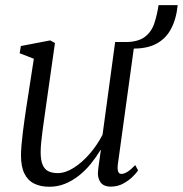

<svg xmlns="http://www.w3.org/2000/svg" viewBox="-20 -702 698 732"><path d="M168 10Q135 10 110.8 -1.8Q86.5 -13.5 73.2 -40Q60 -66.5 60 -110.5Q60 -126 62 -149.2Q64 -172.5 67.2 -198.8Q70.5 -225 74 -249.5Q77.5 -274 80 -290.5L109 -478L55 -499L59.5 -526.5L171.5 -548L189.5 -538L153.5 -284.5Q151 -265.5 147.8 -244Q144.5 -222.5 141.8 -200.5Q139 -178.5 137 -158.2Q135 -138 135 -122Q135 -90.5 142.8 -73Q150.5 -55.5 165.2 -48.8Q180 -42 200 -42Q229 -42 260.8 -62Q292.5 -82 321.5 -115.2Q350.5 -148.5 371 -188.5L419 -542H493.5L429.5 -77Q427 -58.5 430.2 -48.8Q433.5 -39 443 -39Q453 -39 466 -47Q479 -55 495.5 -72.5L506.5 -52.5Q501 -43.5 486.2 -28.8Q471.5 -14 450 -2.2Q428.5 9.5 402.5 9.5Q373.5 9.5 362 -8.8Q350.5 -27 354 -52.5Q354 -55 355.2 -63.8Q356.5 -72.5 358.2 -84.8Q360 -97 361.5 -109Q363 -121 364.5 -130L363.5 -130.5Q346.5 -102.5 325.8 -77Q305 -51.5 280.2 -32Q255.5 -12.5 227.5 -1.2Q199.5 10 168 10ZM584.5 -682.5H657.5Q652 -628 630.5 -589Q609 -550 567.8 -531.2Q526.5 -512.5 460 -518L457 -541.5Q507.5 -542 532.8 -561.8Q558 -581.5 568.5 -613.5Q579 -645.5 584.5 -682.5Z"/></svg>

Font: Merriweather 60pt Light
Style: Italic
Weight: 300
Italic angle: -7.8°
Version: Version 2.101